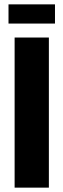

<svg xmlns="http://www.w3.org/2000/svg" viewBox="-20 -860 291 880"><path d="M47 0V-688H204V0ZM19 -752V-840H232V-752Z"/></svg>

Font: Saira Condensed ExtraBold
Style: Regular
Weight: 800
Width: 3
Designer: Hector Gatti with collaboration of the Omnibus-Type team
Foundry: Omnibus-Type
Version: Version 1.101